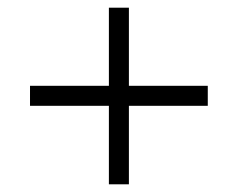

<svg xmlns="http://www.w3.org/2000/svg" viewBox="-20 -479 609 499"><path d="M58 -256H263V-459H315V-256H520V-204H315V0H263V-204H58Z"/></svg>

Font: LXGW Bright GB
Style: Italic
Weight: 400
Italic angle: -12°
Designer: Christian Thalmann (Catharsis Fonts)
Foundry: LXGW / Christian Thalmann (Catharsis Fonts) / Fontworks Inc.
Version: Version 5.510